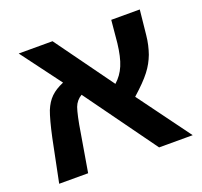

<svg xmlns="http://www.w3.org/2000/svg" viewBox="-109 -730 899 854"><g transform="rotate(-20 341.0 -303.0)"><path d="M61 -606 202 -417C151 -395 125 -370 105 -322C96 -298 85 -258 73 -202L32 0H169L199 -177C208 -235 217 -274 224 -294C231 -313 244 -328 261 -338L505 0H664L482 -248C556 -314 583 -351 603 -403C612 -429 619 -458 622 -490L634 -606H499L489 -499C479 -414 460 -369 419 -332L221 -606Z"/></g></svg>

Font: Noto Sans Hebrew Droid
Style: Bold
Weight: 700
Designer: Monotype Design Team
Foundry: Monotype Imaging Inc.
Version: Version 1.100